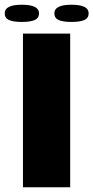

<svg xmlns="http://www.w3.org/2000/svg" viewBox="-38 -792 395 812"><path d="M54.2 -699.2Q18.6 -699.2 0.2 -707.3Q-18.1 -715.3 -18.1 -735.8Q-18.1 -772 54.2 -772Q127 -772 127 -735.8Q127 -715.3 108.6 -707.3Q90.3 -699.2 54.2 -699.2ZM264.2 -699.2Q228.5 -699.2 210.2 -707.3Q191.9 -715.3 191.9 -735.8Q191.9 -772 264.2 -772Q336.9 -772 336.9 -735.8Q336.9 -715.3 318.6 -707.3Q300.3 -699.2 264.2 -699.2ZM59.1 -649.9H258.8V0H59.1Z"/></svg>

Font: Mayenne Sans Regular
Style: Regular
Weight: 600
Width: 6
Designer: Jérémy Landes — Studio Triple
Foundry: Jérémy Landes — Studio Triple
Version: Version 1.001;hotconv 1.0.109;makeotfexe 2.5.65596